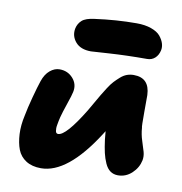

<svg xmlns="http://www.w3.org/2000/svg" viewBox="-85 -839 888 937"><g transform="rotate(10 358.5 -370.0)"><path d="M320.8 -585Q269 -585 243.9 -614.5Q218.8 -644 226.1 -682.1Q231.4 -706.5 249.3 -722.7Q267.1 -738.8 310.1 -744.1Q416 -758.8 517.1 -758.8Q559.1 -758.8 589.8 -747.8Q620.6 -736.8 635 -719.5Q649.4 -702.1 655 -684.3Q660.6 -666.5 657.2 -649.9Q651.9 -625 636 -610.6Q620.1 -596.2 597.2 -596.2Q494.6 -596.2 409.2 -590.6Q323.7 -585 320.8 -585ZM179.2 19Q134.8 19 105 0Q75.2 -19 62.7 -51.5Q50.3 -84 48.1 -127.4Q45.9 -170.9 57.1 -220.2Q64 -257.8 78.9 -313.5Q93.8 -369.1 104 -398.9Q116.2 -435.1 138.7 -453.6Q161.1 -472.2 186 -472.2Q226.6 -472.2 252.4 -443.1Q278.3 -414.1 270 -375Q267.1 -359.4 251.2 -313.2Q235.4 -267.1 229 -242.2Q226.1 -230.5 224.6 -222.7Q223.1 -214.8 221.2 -204.1Q219.2 -193.4 219.2 -186.5Q219.2 -179.7 220.2 -173.1Q221.2 -166.5 224.4 -163.3Q227.5 -160.2 232.9 -160.2Q271.5 -160.2 356 -298.8Q364.7 -313.5 380.1 -340.6Q395.5 -367.7 404.8 -383.3Q414.1 -398.9 428.5 -421.4Q442.9 -443.8 455.1 -456.8Q467.3 -469.7 482.2 -482.9Q497.1 -496.1 513.2 -502Q529.3 -507.8 546.9 -507.8Q625.5 -507.8 628.9 -422.9Q628.9 -415 628.7 -339.8Q628.4 -264.6 630.9 -261.2Q633.3 -228 643.3 -198Q653.3 -168 659.2 -146.7Q665 -125.5 661.1 -105Q653.3 -67.4 623.8 -39.8Q594.2 -12.2 555.2 -12.2Q533.2 -12.2 517.1 -23.7Q501 -35.2 490.5 -58.6Q480 -82 473.9 -108.4Q467.8 -134.8 462.9 -172.9Q462.4 -180.2 460.9 -193.8Q459.5 -207.5 459 -213.9Q457 -210.9 453.6 -205.3Q450.2 -199.7 448.2 -196.8Q310.1 19 179.2 19Z"/></g></svg>

Font: Shantell Sans Irregular
Style: Italic
Weight: 800
Italic angle: -11.31°
Designer: Stephen Nixon, Anya Danilova, Shantell Martin
Foundry: Arrow Type
Version: Version 1.006;[9816181b4]